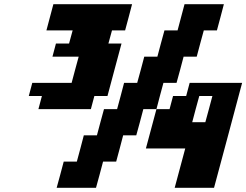

<svg xmlns="http://www.w3.org/2000/svg" viewBox="-20 -895 1174 915"><path d="M133.8 -500 117.2 -437.5H179.7L163.1 -375H413.1L429.7 -437.5H492.2Q503.4 -479.5 525.6 -562.7Q547.9 -646 559.1 -687.5H496.6L513.7 -750H576.2Q582 -771 593 -812.5Q604 -854 609.4 -875H234.4Q229 -854 217.8 -812.5Q206.5 -771 201.2 -750H326.2L309.1 -687.5H246.6L230 -625H355Q349.1 -604 337.9 -562.3Q326.7 -520.5 321.3 -500ZM812.5 0H1000Q1022.5 -83 1067.1 -250Q1111.8 -417 1133.8 -500H883.8L867.2 -437.5H804.7L788.1 -375H725.6L675.3 -187.5H862.8ZM250 0H437.5Q443.4 -21 454.6 -62.5Q465.8 -104 471.2 -125H533.7Q539.6 -145.5 550.5 -187.3Q561.5 -229 566.9 -250H629.4Q635.3 -270.5 646.5 -312.3Q657.7 -354 663.1 -375H725.6Q731 -395.5 741.9 -437.3Q752.9 -479 758.8 -500H821.3Q827.1 -520.5 838.4 -562.3Q849.6 -604 855 -625H917.5Q922.9 -645.5 934.1 -687.3Q945.3 -729 951.2 -750H1013.7Q1019.5 -770.5 1030.5 -812.5Q1041.5 -854.5 1046.9 -875H859.4Q854 -854.5 842.8 -812.5Q831.5 -770.5 826.2 -750H763.7Q757.8 -729 746.6 -687.3Q735.4 -645.5 730 -625H667.5Q662.1 -604 650.9 -562.3Q639.6 -520.5 633.8 -500H571.3Q565.9 -479 554.9 -437.3Q543.9 -395.5 538.1 -375H475.6Q469.7 -354 458.5 -312.3Q447.3 -270.5 441.9 -250H379.4Q374 -229 363 -187.3Q352.1 -145.5 346.2 -125H283.7Q278.3 -104 267.1 -62.5Q255.9 -21 250 0ZM958.5 -312.5H896Q901.4 -333.5 912.6 -375.2Q923.8 -417 929.7 -437.5H992.2Q986.8 -417 975.6 -375.2Q964.4 -333.5 958.5 -312.5Z"/></svg>

Font: Faithful 32x
Style: SemiboldOblique
Weight: 400
Foundry: Faithful Resource Pack
Version: Version 1.0; January 27, 2023